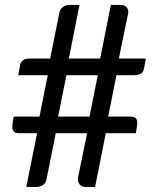

<svg xmlns="http://www.w3.org/2000/svg" viewBox="-20 -736 620 756"><path d="M365 -440H241.5L209 -277H332.5ZM554 -505.5 547.5 -468Q545 -453.5 535.8 -446.8Q526.5 -440 507.5 -440H438.5L406 -277H495.5Q510 -277 516.2 -268.8Q522.5 -260.5 519.5 -240L515 -211.5H396.5L354.5 0H314Q307.5 0 302 -3Q296.5 -6 292.8 -11Q289 -16 287.5 -23Q286 -30 287.5 -38.5L323 -211.5H199.5L164 -34Q161 -15.5 149.5 -7.8Q138 0 123.5 0H83.5L126 -211.5H53Q39 -211.5 32.8 -219.8Q26.5 -228 29.5 -248.5L33.5 -277H135.5L168 -440H52L58.5 -477Q61 -491.5 70.2 -498.5Q79.5 -505.5 98.5 -505.5H177.5L213.5 -684.5Q216.5 -699.5 227.2 -708Q238 -716.5 253 -716.5H293L251 -505.5H374.5L416.5 -716.5H456Q470.5 -716.5 478.8 -707Q487 -697.5 484.5 -683L448 -505.5Z"/></svg>

Font: TypoPRO Lato
Style: Regular
Weight: 400
Designer: Lukasz Dziedzic with Adam Twardoch and Botio Nikoltchev
Foundry: tyPoland Lukasz Dziedzic
Version: Version 2.010; 2014-09-01; http://www.latofonts.com/